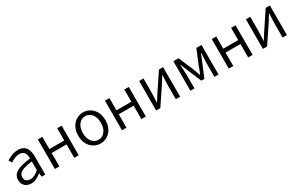

<svg xmlns="http://www.w3.org/2000/svg" viewBox="165 -1790 4655 3038"><g transform="rotate(-30 2492.5 -270.5)"><path d="M217 13Q150 13 105 -26.5Q60 -66 60 -139Q60 -228 140.5 -275Q221 -322 395 -341Q396 -378 386.5 -411Q377 -444 352 -465Q327 -486 280 -486Q231 -486 189 -467Q147 -448 116 -426L84 -484Q119 -507 173.5 -530.5Q228 -554 293 -554Q359 -554 399 -526.5Q439 -499 457.5 -449.5Q476 -400 476 -335V0H410L402 -66H399Q360 -33 314 -10Q268 13 217 13ZM239 -53Q280 -53 317 -72Q354 -91 395 -128V-286Q300 -275 243.5 -256Q187 -237 163 -209Q139 -181 139 -144Q139 -95 168.5 -74Q198 -53 239 -53Z M652 0V-540H734V-317H1006V-540H1087V0H1006V-245H734V0Z M1483 13Q1417 13 1360.5 -20.5Q1304 -54 1269.5 -117Q1235 -180 1235 -269Q1235 -360 1269.5 -423.5Q1304 -487 1360.5 -520.5Q1417 -554 1483 -554Q1549 -554 1605.5 -520.5Q1662 -487 1696.5 -423.5Q1731 -360 1731 -269Q1731 -180 1696.5 -117Q1662 -54 1605.5 -20.5Q1549 13 1483 13ZM1483 -55Q1532 -55 1569 -82Q1606 -109 1627 -157Q1648 -205 1648 -269Q1648 -334 1627 -382.5Q1606 -431 1569 -458Q1532 -485 1483 -485Q1435 -485 1398 -458Q1361 -431 1340 -382.5Q1319 -334 1319 -269Q1319 -205 1340 -157Q1361 -109 1398 -82Q1435 -55 1483 -55Z M1878 0V-540H1960V-317H2232V-540H2313V0H2232V-245H1960V0Z M2502 0V-540H2582V-304Q2582 -261 2579 -209Q2576 -157 2574 -104H2578Q2594 -129 2614.5 -162Q2635 -195 2651 -220L2864 -540H2940V0H2861V-236Q2861 -280 2863.5 -332Q2866 -384 2870 -437H2865Q2849 -412 2828.5 -378.5Q2808 -345 2792 -320L2578 0Z M3128 0V-540H3222L3334 -277Q3346 -243 3359 -210Q3372 -177 3383 -144H3388Q3402 -177 3415.5 -210Q3429 -243 3439 -277L3548 -540H3642V0H3567V-258Q3567 -293 3570.5 -344.5Q3574 -396 3576 -438H3572Q3560 -407 3547 -375Q3534 -343 3522 -313L3413 -52H3357L3247 -313Q3235 -343 3222 -375Q3209 -407 3197 -438H3193Q3195 -396 3198.5 -344.5Q3202 -293 3202 -258V0Z M3829 0V-540H3911V-317H4183V-540H4264V0H4183V-245H3911V0Z M4453 0V-540H4533V-304Q4533 -261 4530 -209Q4527 -157 4525 -104H4529Q4545 -129 4565.5 -162Q4586 -195 4602 -220L4815 -540H4891V0H4812V-236Q4812 -280 4814.5 -332Q4817 -384 4821 -437H4816Q4800 -412 4779.5 -378.5Q4759 -345 4743 -320L4529 0Z"/></g></svg>

Font: Source Han Sans SC Normal
Style: Regular
Weight: 350
Designer: Ryoko NISHIZUKA 西塚涼子 (kana, bopomofo & ideographs); Paul D. Hunt (Latin, Greek & Cyrillic); Sandoll Communications 산돌커뮤니
Foundry: Adobe
Version: Version 2.004;hotconv 1.0.118;makeotfexe 2.5.65603